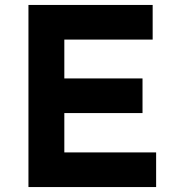

<svg xmlns="http://www.w3.org/2000/svg" viewBox="-20 -756 706 776"><path d="M95 -736H597V-596H240V-439H556V-299H240V-140H611V0H95Z"/></svg>

Font: Synthetic
Style: Bold
Weight: 700
Designer: Santiago Orozco
Foundry: Typemade
Version: Version 2.000; ttfautohint (v1.8.4.7-5d5b)